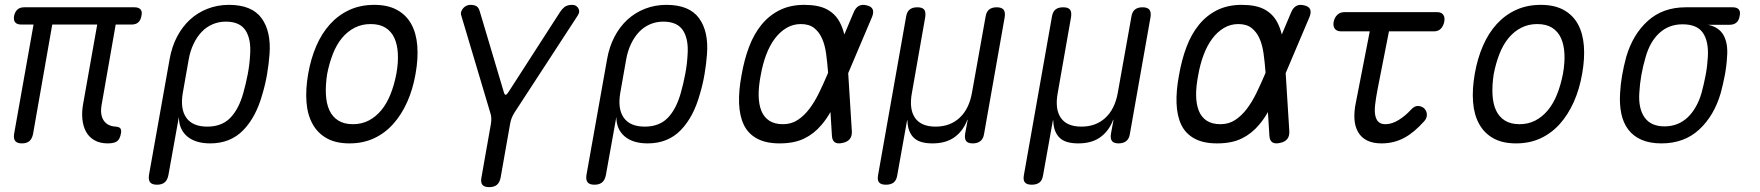

<svg xmlns="http://www.w3.org/2000/svg" viewBox="-20 -580 7240 790"><path d="M423 10Q391 10 368.5 -3Q346 -16 334 -38Q322 -60 319 -89.5Q316 -119 322 -152L380 -479H195L116 -29Q112 -9 101 0.5Q90 10 70 10Q51 10 43 0.5Q35 -9 38 -29L118 -479H68Q50 -479 42.5 -488Q35 -497 38 -515Q42 -532 52 -541Q62 -550 80 -550H533Q551 -550 558.5 -541Q566 -532 562 -515Q559 -497 549 -488Q539 -479 521 -479H456L398 -148Q391 -108 406.5 -84.5Q422 -61 456 -59Q470 -58 475 -52Q480 -46 478 -33Q474 -8 462 1Q450 10 423 10Z M626 180Q606 180 598 170.5Q590 161 593 140L678 -337Q687 -388 708.5 -429Q730 -470 761.5 -499Q793 -528 834 -544Q875 -560 922 -560Q1016 -560 1056 -505.5Q1096 -451 1089 -357Q1086 -317 1079 -275.5Q1072 -234 1060 -194Q1034 -99 981 -44.5Q928 10 845 10Q784 10 750 -19Q716 -48 716 -99L673 140Q669 161 657.5 170.5Q646 180 626 180ZM833 -59Q892 -59 927 -94.5Q962 -130 981 -197Q992 -236 999.5 -275.5Q1007 -315 1009 -353Q1014 -418 990.5 -454.5Q967 -491 909 -491Q880 -491 854.5 -480Q829 -469 809.5 -448.5Q790 -428 776 -398.5Q762 -369 756 -333L732 -197Q721 -131 747 -95Q773 -59 833 -59Z M1418 10Q1362 10 1324.5 -11Q1287 -32 1266 -70Q1245 -108 1241 -160.5Q1237 -213 1248 -276Q1259 -339 1281.5 -391Q1304 -443 1338 -480.5Q1372 -518 1417.5 -539Q1463 -560 1520 -560Q1576 -560 1614 -539Q1652 -518 1672.5 -480.5Q1693 -443 1697 -391Q1701 -339 1690 -277Q1679 -213 1655.5 -160.5Q1632 -108 1598 -70Q1564 -32 1519 -11Q1474 10 1418 10ZM1432 -69Q1468 -69 1497 -84Q1526 -99 1548.5 -126Q1571 -153 1586.5 -191.5Q1602 -230 1611 -277Q1619 -322 1617 -359.5Q1615 -397 1602.5 -424Q1590 -451 1566 -466Q1542 -481 1505 -481Q1469 -481 1439.5 -466Q1410 -451 1387.5 -424Q1365 -397 1350 -359Q1335 -321 1326 -275Q1319 -229 1321 -191Q1323 -153 1335.5 -126Q1348 -99 1372 -84Q1396 -69 1432 -69Z M1993 190Q1973 190 1965 180.5Q1957 171 1961 150L2000 -71Q2002 -83 2001.5 -94.5Q2001 -106 1997 -117L1878 -516Q1875 -525 1878 -533Q1881 -541 1886.5 -547Q1892 -553 1899.5 -556.5Q1907 -560 1915 -560Q1931 -560 1940.5 -554.5Q1950 -549 1955 -530L2053 -201Q2056 -190 2060.5 -190Q2065 -190 2072 -201L2284 -530Q2297 -549 2308 -554.5Q2319 -560 2335 -560Q2343 -560 2349 -556.5Q2355 -553 2359 -547Q2363 -541 2363 -533Q2363 -525 2357 -516L2097 -117Q2090 -106 2085.5 -94.5Q2081 -83 2079 -71L2040 150Q2036 171 2024.5 180.5Q2013 190 1993 190Z M2426 180Q2406 180 2398 170.5Q2390 161 2393 140L2478 -337Q2487 -388 2508.5 -429Q2530 -470 2561.5 -499Q2593 -528 2634 -544Q2675 -560 2722 -560Q2816 -560 2856 -505.5Q2896 -451 2889 -357Q2886 -317 2879 -275.5Q2872 -234 2860 -194Q2834 -99 2781 -44.5Q2728 10 2645 10Q2584 10 2550 -19Q2516 -48 2516 -99L2473 140Q2469 161 2457.5 170.5Q2446 180 2426 180ZM2633 -59Q2692 -59 2727 -94.5Q2762 -130 2781 -197Q2792 -236 2799.5 -275.5Q2807 -315 2809 -353Q2814 -418 2790.5 -454.5Q2767 -491 2709 -491Q2680 -491 2654.5 -480Q2629 -469 2609.5 -448.5Q2590 -428 2576 -398.5Q2562 -369 2556 -333L2532 -197Q2521 -131 2547 -95Q2573 -59 2633 -59Z M3485 -40Q3486 -20 3476.5 -8Q3467 4 3447 8Q3426 13 3415 5.5Q3404 -2 3403 -22L3397 -119Q3380 -89 3360 -66Q3330 -30 3289 -10Q3248 10 3188 10Q3131 10 3094.5 -10Q3058 -30 3040.5 -66.5Q3023 -103 3021 -154.5Q3019 -206 3031 -270Q3042 -334 3062 -387Q3082 -440 3113.5 -478.5Q3145 -517 3188.5 -538.5Q3232 -560 3289 -560Q3348 -560 3382.5 -541.5Q3417 -523 3435 -489Q3447 -467 3454 -438L3492 -528Q3500 -548 3513.5 -555.5Q3527 -563 3546 -558Q3565 -554 3570.5 -542Q3576 -530 3568 -510L3470 -279ZM3387 -280V-284Q3384 -324 3379 -360Q3374 -396 3362 -422.5Q3350 -449 3329.5 -465Q3309 -481 3275 -481Q3243 -481 3216 -465Q3189 -449 3168 -421Q3147 -393 3132.5 -354.5Q3118 -316 3110 -270Q3101 -224 3101.5 -187.5Q3102 -151 3112.5 -124.5Q3123 -98 3145 -83.5Q3167 -69 3202 -69Q3236 -69 3262.5 -86.5Q3289 -104 3310.5 -132.5Q3332 -161 3350 -198Q3368 -235 3385 -275Z M3625 180Q3605 180 3597 170.5Q3589 161 3593 140L3708 -510Q3711 -531 3722.5 -540.5Q3734 -550 3754.5 -550Q3775 -550 3782.5 -540.5Q3790 -531 3787 -510L3732 -197Q3720 -131 3745 -95Q3770 -59 3829.5 -59Q3889 -59 3928 -95Q3967 -131 3979 -197L4035 -510Q4038 -531 4049.5 -540.5Q4061 -550 4081 -550Q4101 -550 4109 -540.5Q4117 -531 4114 -510L4029 -29Q4026 -9 4014 0.5Q4002 10 3982.5 10Q3963 10 3955.5 0.5Q3948 -9 3951 -29L3960 -78Q3962 -88 3961 -88Q3961 -88 3961 -88Q3960 -88 3957 -79Q3939 -37 3904.5 -13.5Q3870 10 3816.5 10Q3763 10 3739.5 -13.5Q3716 -37 3714 -79L3713 -88L3711 -78L3672 140Q3669 161 3657.5 170.5Q3646 180 3625 180Z M4225 180Q4205 180 4197 170.5Q4189 161 4193 140L4308 -510Q4311 -531 4322.5 -540.5Q4334 -550 4354.5 -550Q4375 -550 4382.5 -540.5Q4390 -531 4387 -510L4332 -197Q4320 -131 4345 -95Q4370 -59 4429.5 -59Q4489 -59 4528 -95Q4567 -131 4579 -197L4635 -510Q4638 -531 4649.5 -540.5Q4661 -550 4681 -550Q4701 -550 4709 -540.5Q4717 -531 4714 -510L4629 -29Q4626 -9 4614 0.5Q4602 10 4582.5 10Q4563 10 4555.5 0.5Q4548 -9 4551 -29L4560 -78Q4562 -88 4561 -88Q4561 -88 4561 -88Q4560 -88 4557 -79Q4539 -37 4504.5 -13.5Q4470 10 4416.5 10Q4363 10 4339.5 -13.5Q4316 -37 4314 -79L4313 -88L4311 -78L4272 140Q4269 161 4257.5 170.5Q4246 180 4225 180Z M5285 -40Q5286 -20 5276.5 -8Q5267 4 5247 8Q5226 13 5215 5.5Q5204 -2 5203 -22L5197 -119Q5180 -89 5160 -66Q5130 -30 5089 -10Q5048 10 4988 10Q4931 10 4894.5 -10Q4858 -30 4840.5 -66.5Q4823 -103 4821 -154.5Q4819 -206 4831 -270Q4842 -334 4862 -387Q4882 -440 4913.5 -478.5Q4945 -517 4988.5 -538.5Q5032 -560 5089 -560Q5148 -560 5182.5 -541.5Q5217 -523 5235 -489Q5247 -467 5254 -438L5292 -528Q5300 -548 5313.5 -555.5Q5327 -563 5346 -558Q5365 -554 5370.5 -542Q5376 -530 5368 -510L5270 -279ZM5187 -280V-284Q5184 -324 5179 -360Q5174 -396 5162 -422.5Q5150 -449 5129.5 -465Q5109 -481 5075 -481Q5043 -481 5016 -465Q4989 -449 4968 -421Q4947 -393 4932.5 -354.5Q4918 -316 4910 -270Q4901 -224 4901.5 -187.5Q4902 -151 4912.5 -124.5Q4923 -98 4945 -83.5Q4967 -69 5002 -69Q5036 -69 5062.5 -86.5Q5089 -104 5110.5 -132.5Q5132 -161 5150 -198Q5168 -235 5185 -275Z M5894 -530Q5911 -530 5918.5 -519Q5926 -508 5922.5 -490.5Q5919 -473 5908.5 -462Q5898 -451 5880 -451H5695L5649 -217Q5641 -176 5638 -148.5Q5635 -121 5639 -103.5Q5643 -86 5653 -77.5Q5663 -69 5680 -69Q5707 -69 5734.5 -86Q5762 -103 5785 -128Q5799 -144 5813.5 -144Q5828 -144 5839 -135Q5850 -125 5851 -109.5Q5852 -94 5839 -80Q5819 -58 5799.5 -41.5Q5780 -25 5759 -13.5Q5738 -2 5714.5 4Q5691 10 5664 10Q5629 10 5605 -2Q5581 -14 5568 -36.5Q5555 -59 5553 -90Q5551 -121 5559 -159L5616 -451H5498Q5480 -451 5472 -462Q5464 -473 5467.5 -490.5Q5471 -508 5482.5 -519Q5494 -530 5511 -530Z M6218 10Q6162 10 6124.5 -11Q6087 -32 6066 -70Q6045 -108 6041 -160.5Q6037 -213 6048 -276Q6059 -339 6081.5 -391Q6104 -443 6138 -480.5Q6172 -518 6217.5 -539Q6263 -560 6320 -560Q6376 -560 6414 -539Q6452 -518 6472.5 -480.5Q6493 -443 6497 -391Q6501 -339 6490 -277Q6479 -213 6455.5 -160.5Q6432 -108 6398 -70Q6364 -32 6319 -11Q6274 10 6218 10ZM6232 -69Q6268 -69 6297 -84Q6326 -99 6348.5 -126Q6371 -153 6386.5 -191.5Q6402 -230 6411 -277Q6419 -322 6417 -359.5Q6415 -397 6402.5 -424Q6390 -451 6366 -466Q6342 -481 6305 -481Q6269 -481 6239.5 -466Q6210 -451 6187.5 -424Q6165 -397 6150 -359Q6135 -321 6126 -275Q6119 -229 6121 -191Q6123 -153 6135.5 -126Q6148 -99 6172 -84Q6196 -69 6232 -69Z M7096 -478H7007Q7053 -469 7072 -434.5Q7091 -400 7086 -345Q7084 -308 7077 -271Q7070 -234 7060 -197Q7033 -104 6971.5 -47Q6910 10 6816 10Q6769 10 6735 -4.5Q6701 -19 6680 -46.5Q6659 -74 6651 -112.5Q6643 -151 6646 -197Q6648 -234 6654.5 -271Q6661 -308 6671 -345Q6698 -438 6760 -494Q6822 -550 6916 -550H7109Q7127 -550 7134.5 -541Q7142 -532 7138 -514Q7135 -496 7124.5 -487Q7114 -478 7096 -478ZM6829 -60Q6857 -60 6881 -69.5Q6905 -79 6924 -97Q6943 -115 6957.5 -140.5Q6972 -166 6981 -197Q6991 -234 6998 -271Q7005 -308 7007 -345Q7011 -409 6987 -444.5Q6963 -480 6903 -480Q6847 -480 6808 -444.5Q6769 -409 6751 -345Q6740 -308 6733.5 -271Q6727 -234 6725 -197Q6721 -133 6747 -96.5Q6773 -60 6829 -60Z"/></svg>

Font: Maple Mono NL Light
Style: Italic
Weight: 300
Italic angle: -10°
Monospace: yes
Designer: subframe7536
Version: Version 7.000